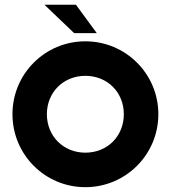

<svg xmlns="http://www.w3.org/2000/svg" viewBox="-20 -776 715 804"><path d="M290.5 -637.2H385.3L297.9 -756.3H166ZM337.4 7.8C506.3 7.8 643.1 -128.4 643.1 -297.9C643.1 -466.8 506.3 -603 337.4 -603C168.5 -603 32.2 -466.8 32.2 -297.9C32.2 -128.4 168.5 7.8 337.4 7.8ZM337.4 -136.7C245.6 -136.7 176.3 -205.6 176.3 -297.9C176.3 -389.6 245.6 -458.5 337.4 -458.5C429.7 -458.5 498.5 -389.6 498.5 -297.9C498.5 -205.6 429.7 -136.7 337.4 -136.7Z"/></svg>

Font: Now Black
Style: Regular
Weight: 400
Designer: Alfredo Marco Pradil
Foundry: Alfredo Marco Pradil
Version: Version 1.200;hotconv 1.0.109;makeotfexe 2.5.65596